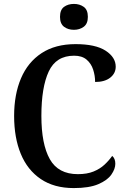

<svg xmlns="http://www.w3.org/2000/svg" viewBox="-20 -949 645 979"><path d="M356 10Q256 10 188 -36Q120 -82 86 -164.5Q52 -247 52 -358Q52 -467 87 -549.5Q122 -632 192 -678Q262 -724 365 -724Q467 -724 518.5 -690.5Q570 -657 570 -609Q570 -575 542 -553Q514 -531 465 -531Q465 -563 455 -594Q445 -625 421.5 -645Q398 -665 358 -665Q266 -665 228.5 -584.5Q191 -504 191 -358Q191 -214 234 -137.5Q277 -61 377 -61Q424 -61 457 -74.5Q490 -88 513 -109.5Q536 -131 552 -154Q568 -141 568 -114Q568 -88 548 -59Q528 -30 481.5 -10Q435 10 356 10ZM357 -797Q327 -797 306.5 -812.5Q286 -828 286 -863Q286 -899 306.5 -914Q327 -929 357 -929Q386 -929 407 -914Q428 -899 428 -863Q428 -828 407 -812.5Q386 -797 357 -797Z"/></svg>

Font: Noto Serif Lao SemiCondensed SemiBold
Style: Regular
Weight: 600
Width: 4
Designer: Monotype Design Team
Foundry: Monotype Imaging Inc.
Version: Version 2.003; ttfautohint (v1.8.4.7-5d5b)